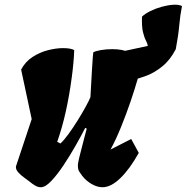

<svg xmlns="http://www.w3.org/2000/svg" viewBox="-20 -786 793 816"><path d="M153.8 9.8Q141.6 9.8 129.4 2.7Q117.2 -4.4 104.5 -15.1Q98.6 -20 84 -30.3Q69.3 -40.5 57.6 -53.5Q45.9 -66.4 47.9 -79.1L114.7 -279.8L69.8 -490.2Q87.4 -523.9 118.4 -543.9Q149.4 -564 184.3 -572.8Q219.2 -581.5 247.6 -581.5Q280.3 -581.5 295.4 -573.2Q293.9 -522.9 284.7 -455.1Q274.9 -381.3 260 -313.7Q245.1 -246.1 223.1 -183.1L236.8 -176.3Q252 -189.9 271.5 -216.8Q291 -243.7 310.3 -274.7Q329.6 -305.7 344.2 -332.5Q358.9 -359.4 364.3 -373Q368.7 -450.2 370.8 -488.5Q373 -526.9 374.3 -541.7Q375.5 -556.6 376.5 -563.5Q384.8 -568.8 407.7 -573Q430.7 -577.1 458 -577.1Q501.5 -577.1 530.5 -563Q559.6 -548.8 580.6 -518.1L580.1 -512.7Q578.1 -495.6 565.9 -452.9Q553.7 -410.2 535.2 -355.5Q516.6 -300.8 494.4 -246.1Q472.2 -191.4 449.7 -150.4L537.6 -195.3L569.8 -136.2Q531.7 -67.9 491.7 -29.1Q451.7 9.8 415.5 9.8Q393.6 9.8 369.9 -3.7Q346.2 -17.1 329.1 -39.1Q323.7 -46.9 317.4 -55.9Q311 -64.9 311 -82Q311 -88.9 312.7 -96.9Q314.5 -105 314.9 -108.4Q314.9 -109.4 318.6 -123.5Q322.3 -137.7 327.6 -158.7Q333 -179.7 338.6 -201.4Q344.2 -223.1 348.6 -239.3L342.3 -242.7Q326.2 -210.9 302 -168.2Q277.8 -125.5 250.7 -84.7Q223.6 -43.9 198.2 -17.1Q172.9 9.8 153.8 9.8ZM513.7 -439 440.9 -554.7 607.9 -590.8Q606.9 -601.1 600.1 -613.8Q593.3 -626.5 587.6 -649.7Q582 -672.9 583.5 -715.3Q596.7 -728 619.6 -739.3Q642.6 -750.5 668.7 -757.6Q694.8 -764.6 717.8 -765.9Q740.7 -767.1 753.4 -760.3Q745.6 -721.2 741.9 -679Q738.3 -636.7 727.1 -577.1Q703.1 -530.8 670.2 -504.2Q637.2 -477.5 604 -464.8Q570.8 -452.1 545.9 -447Q521 -441.9 513.7 -439Z"/></svg>

Font: Fruktur
Style: Italic
Weight: 400
Italic angle: -8°
Designer: Viktoriya Grabowska, Eben Sorkin
Foundry: Viktoriya Grabowska
Version: Version 1.008; ttfautohint (v1.8.4.7-5d5b)